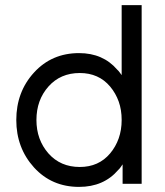

<svg xmlns="http://www.w3.org/2000/svg" viewBox="-20 -720 647 752"><path d="M292.5 -434Q216.8 -434 169.8 -381.2Q122.7 -328.2 122.7 -250Q122.7 -172.7 169.8 -119Q216.8 -66 292.5 -66Q366.5 -66 411.2 -119Q433.3 -145.3 444.9 -178.2Q456.5 -211 456.5 -250Q456.5 -290 444.9 -322.3Q433.3 -354.7 411.2 -381.2Q366.5 -434 292.5 -434ZM289.7 -512Q383.3 -512 439 -447.3Q444.3 -442.7 448.2 -437.1Q452.2 -431.5 456.5 -425.8V-700H534.8V0H460.2V-76.3Q456 -70.5 452.2 -64.8Q448.3 -59.2 443.2 -54.5Q386.3 12 289.7 12Q182.7 12 113.3 -64Q43.8 -140.8 43.8 -250Q43.8 -360 113.3 -436Q182.7 -512 289.7 -512Z"/></svg>

Font: Unageo Variable
Style: Regular
Weight: 300
Designer: Richard Sepsi
Foundry: Richard Sepsi
Version: Version 2.200